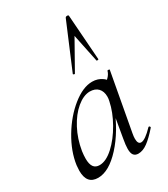

<svg xmlns="http://www.w3.org/2000/svg" viewBox="-184 -817 802 916"><g transform="rotate(-30 217.0 -359.0)"><path d="M19 -61Q19 -69 21 -91Q31 -162 74 -234Q117 -306 175 -352.5Q233 -399 284 -399Q315 -399 339 -381.5Q363 -364 366 -330L323 -357Q337 -359 353 -374Q369 -389 374 -407Q375 -410 381 -409Q387 -408 386 -406L328 -89Q325 -73 325 -61Q325 -31 343 -31Q365 -31 409 -77Q410 -78 412 -78Q415 -78 417 -74.5Q419 -71 417 -69Q383 -30 356.5 -10.5Q330 9 305 9Q288 9 279.5 -1.5Q271 -12 271 -36Q271 -56 277 -89L301 -229L318 -246Q273 -131 207 -59Q141 13 81 13Q19 13 19 -61ZM309 -277Q312 -289 312 -301Q312 -330 296 -347Q280 -364 250 -364Q215 -363 178.5 -332.5Q142 -302 114.5 -250Q87 -198 77 -136Q74 -114 74 -96Q74 -66 84.5 -51Q95 -36 117 -36Q153 -36 193.5 -73Q234 -110 266 -166.5Q298 -223 309 -277ZM353 -476 321 -630 233 -474Q233 -472 230 -472Q227 -472 224.5 -474Q222 -476 223 -477L328 -726Q331 -731 338 -731Q346 -731 346 -726L364 -477Q364 -475 358.5 -474.5Q353 -474 353 -476Z"/></g></svg>

Font: Cormorant Garamond
Style: Italic
Weight: 400
Italic angle: -10°
Designer: Christian Thalmann (Catharsis Fonts)
Foundry: Catharsis Fonts
Version: Version 4.000